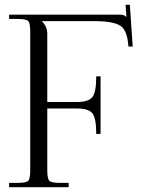

<svg xmlns="http://www.w3.org/2000/svg" viewBox="-20 -780 599 800"><path d="M18 0V-18H53Q89 -18 97.5 -26.5Q106 -35 106 -71V-648Q106 -684 97.5 -692.5Q89 -701 53 -701H18V-719H480Q497 -719 506 -710H507L503 -760H521L533 -586H515Q511 -654 481 -673Q451 -692 373 -692H155V-691Q177 -669 177 -639V-355H301Q347 -355 364 -374.5Q381 -394 381 -462H399V-222H381Q381 -290 364 -309Q347 -328 301 -328H177V-71Q177 -35 186 -26.5Q195 -18 231 -18H266V0Z"/></svg>

Font: Foglihten068fMac
Style: Regular
Weight: 500
Designer: gluk (gluksza@wp.pl)
Foundry: gluk (gluksza@wp.pl)
Version: Version 0.68